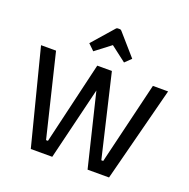

<svg xmlns="http://www.w3.org/2000/svg" viewBox="-126 -829 934 950"><g transform="rotate(20 341.0 -354.0)"><path d="M676 -500 547 0H434L341 -383L248 0H135L7 -500H86L191 -67H201L303 -500H380L482 -67H492L596 -500ZM228 -591 326 -703Q330 -708 335 -708H347Q352 -708 356 -703L454 -591L422 -560L341 -622L260 -560Z"/></g></svg>

Font: Changa Light
Style: Regular
Weight: 300
Designer: Eduardo Rodriguez Tunni
Foundry: Eduardo Rodriguez Tunni
Version: Version 2.002; ttfautohint (v1.5) -l 8 -r 50 -G 110 -x 14 -H